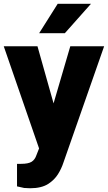

<svg xmlns="http://www.w3.org/2000/svg" viewBox="-22 -770 564 1003"><path d="M182.6 -596.7 279.3 -750H453.1L316.9 -596.7ZM309.6 78.6Q298.8 111.8 280.3 140.9Q261.7 169.9 230.5 190.4Q194.8 213.4 135.3 213.4L104 211.9L66.9 203.6V85.9H88.4Q126 85.9 143.3 75Q160.6 64 168.5 40L182.1 5.4L-2.4 -528.3H173.8L257.8 -230L345.2 -528.3H522Z"/></svg>

Font: Mardoto Black
Style: Regular
Weight: 900
Designer: Christian Robertson, Vahan Hovhannisyan
Foundry: Google
Version: Version 1.000